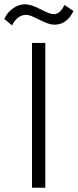

<svg xmlns="http://www.w3.org/2000/svg" viewBox="-64 -874 362 894"><path d="M85 0H147V-674H85ZM236 -851C222.7 -822.3 206 -808 186 -808C174 -808 153.5 -815.7 124.5 -831C95.5 -846.3 71.7 -854 53 -854C32.3 -854 13.2 -847.5 -4.5 -834.5C-22.2 -821.5 -35.3 -805.3 -44 -786L-8 -756C8.7 -788.7 31 -805 59 -805C69.7 -805 89.8 -797.3 119.5 -782C149.2 -766.7 172.3 -759 189 -759C228.3 -759 258 -780.3 278 -823Z"/></svg>

Font: Hind Light
Style: Regular
Weight: 300
Designer: Manushi Parikh, Satya Rajpurohit
Foundry: Indian Type Foundry
Version: Version 1.201;PS 1.0;hotconv 1.0.78;makeotf.lib2.5.61930; tt